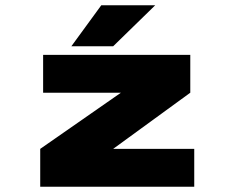

<svg xmlns="http://www.w3.org/2000/svg" viewBox="-20 -708 890 728"><path d="M250.5 -532.5 364 -688H568.5L409 -532.5ZM409 -143.5H716.5V0H132.5V-143.5L438.5 -356.5H143.5V-500H701.5V-356.5Z"/></svg>

Font: League Mono Wide ExtraBold
Style: Regular
Weight: 800
Width: 8
Designer: Tyler Finck
Foundry: The League of Moveable Type / Tyler Finck
Version: Version 2.210